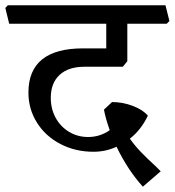

<svg xmlns="http://www.w3.org/2000/svg" viewBox="-50 -619 664 730"><path d="M143.1 -247.1Q143.1 -205.1 161.6 -171.1Q180.2 -137.2 212.6 -117.7Q245.1 -98.1 285.2 -98.1Q330.1 -98.1 367.2 -124Q351.1 -169.9 345.2 -202.1L376 -231Q417 -231 455.6 -216.1Q494.1 -201.2 512.2 -179.2Q486.3 -125 443.8 -91.8Q461.9 -65.9 485.8 -41Q509.8 -16.1 544.9 16.1Q544.9 16.1 561 32.2L493.2 90.8Q436 27.8 393.1 -61Q352.1 -42 305.2 -42Q236.3 -42 179.7 -71.5Q123 -101.1 90.6 -152.6Q58.1 -204.1 58.1 -267.1Q58.1 -435.1 266.1 -435.1H354V-528.8H-15.1L-29.8 -588.9L-20 -599.1H579.1L594.2 -539.1L584 -528.8H434.1V-386.2L417 -365.2H271Q210 -365.2 176.5 -334.2Q143.1 -303.2 143.1 -247.1Z"/></svg>

Font: Sura
Style: Regular
Weight: 400
Designer: Carolina Giovagnoli
Foundry: Huerta Tipografica
Version: Version 1.003;PS 001.002;hotconv 1.0.70;makeotf.lib2.5.58329